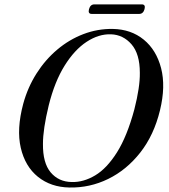

<svg xmlns="http://www.w3.org/2000/svg" viewBox="-20 -844 770 876"><path d="M494.5 -712Q578 -710.5 635.8 -663.2Q693.5 -616 715 -533Q736.5 -450 710 -341Q682.5 -227.5 620 -148Q557.5 -68.5 473.5 -27.5Q389.5 13.5 296.5 11.5Q212 10 153.2 -37.2Q94.5 -84.5 74.8 -169.5Q55 -254.5 86 -370.5Q106.5 -445.5 146.5 -508.5Q186.5 -571.5 241 -617.5Q295.5 -663.5 360 -688.2Q424.5 -713 494.5 -712ZM307 -13.5Q361 -12 414.2 -43.8Q467.5 -75.5 513.8 -149Q560 -222.5 593 -345Q606 -396 612.2 -437.5Q618.5 -479 618 -512Q618 -598 580 -641.8Q542 -685.5 486.5 -687.5Q430.5 -689.5 375.2 -653.2Q320 -617 274.8 -544.5Q229.5 -472 202.5 -364Q189 -308.5 182.5 -265Q176 -221.5 176 -188Q175 -100.5 211.2 -57.5Q247.5 -14.5 307 -13.5ZM386 -802Q392 -824 410.5 -824H627Q645 -824 639.5 -802.5Q633.5 -780.5 615 -780.5H398.5Q380.5 -780.5 386 -802Z"/></svg>

Font: Fraunces 72pt
Style: Italic
Weight: 400
Italic angle: -16°
Version: Version 1.000;[b76b70a41]